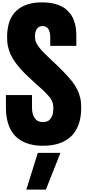

<svg xmlns="http://www.w3.org/2000/svg" viewBox="-20 -1220 735 1620"><path d="M404 -833V-903Q404 -1000 339 -1000Q309 -1000 292 -977Q275 -954 275 -911Q275 -898 277.5 -883Q280 -868 290 -851Q298 -836 314 -815.5Q330 -795 354 -772Q366 -759 381 -745Q395 -730 413 -714Q467 -665 512.5 -618Q558 -571 587 -535Q616 -497 633 -462Q650 -427 658 -390Q662 -371 663.5 -351Q665 -331 665 -309Q665 -249 652 -198.5Q639 -148 612 -108Q587 -70 546.5 -43Q506 -16 458 -4Q405 10 344 10Q221 10 144 -43Q68 -95 43 -198Q30 -248 30 -313V-418H250V-312Q250 -254 274 -222Q296 -190 342 -190Q358 -190 373 -194.5Q388 -199 398 -209Q407 -218 415 -231.5Q423 -245 427 -265Q428 -274 429 -284.5Q430 -295 430 -306Q430 -327 427 -342.5Q424 -358 415 -376Q405 -394 387.5 -413Q370 -432 347 -455Q334 -467 318.5 -481Q303 -495 285 -511Q229 -561 187.5 -602.5Q146 -644 117 -683Q88 -721 71.5 -756.5Q55 -792 47 -829Q43 -847 41.5 -867Q40 -887 40 -908Q40 -963 51.5 -1010.5Q63 -1058 88 -1094Q137 -1164 230 -1188Q276 -1200 335 -1200Q447 -1200 519 -1155Q543 -1140 570 -1108Q597 -1076 612 -1021Q624 -976 624 -921V-833ZM202 380 299 70H490L367 380Z"/></svg>

Font: Boldonse
Style: Regular
Weight: 400
Designer: Universitype Foundry
Foundry: Universitype Foundry
Version: Version 1.000; ttfautohint (v1.8.4.7-5d5b)